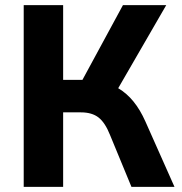

<svg xmlns="http://www.w3.org/2000/svg" viewBox="-20 -725 705 745"><path d="M72 0V-705H225V-415H312L289 -395L457 -705H625L429 -366L364 -409Q406 -402 439 -382.5Q472 -363 498 -331Q524 -299 544 -254L657 0H490L407 -201Q388 -249 362.5 -269Q337 -289 294 -289H225V0Z"/></svg>

Font: Nunito Sans 10pt SemiCondensed ExtraBold
Style: Regular
Weight: 800
Width: 4
Designer: Vernon Adams
Foundry: Vernon Adams
Version: Version 3.101;gftools[0.9.27]